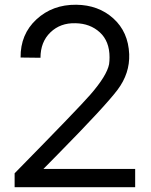

<svg xmlns="http://www.w3.org/2000/svg" viewBox="-20 -781 630 801"><path d="M41 -58.1Q310.1 -332 356.9 -386.2Q425.8 -465.3 435.1 -513.2Q437 -526.4 437 -542Q437 -608.9 396.5 -646Q356 -683.1 294.9 -684.1Q231.9 -686 190.4 -646Q148.9 -606 148.9 -540L65.9 -541Q64.9 -638.2 132.1 -700.2Q199.2 -762.2 297.9 -761.2Q390.6 -760.3 452.9 -704.1Q515.1 -647.9 519 -555.2Q522 -475.1 470.5 -406.5Q418.9 -337.9 221.2 -137.2Q182.1 -97.2 161.1 -76.2H543.9V0H41Z"/></svg>

Font: ø
Style: ø
Weight: 400
Designer: Samuel Oakes
Foundry: Samuel Oakes
Version: Version 1.000;PS 001.000;hotconv 1.0.88;makeotf.lib2.5.64775